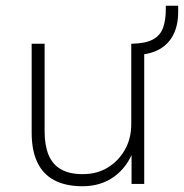

<svg xmlns="http://www.w3.org/2000/svg" viewBox="-20 -639 639 667"><path d="M267 8Q208 8 168.5 -13Q129 -34 109.5 -75.5Q90 -117 90 -178V-487H135V-182Q135 -135 148.5 -101.5Q162 -68 191.5 -51Q221 -34 267 -34Q317 -34 354.5 -57Q392 -80 414 -119Q436 -158 436 -208V-487H481V0H437V-117H444Q422 -58 376 -25Q330 8 267 8ZM455 -448 437 -462V-487Q486 -488 511.5 -502Q537 -516 546.5 -542.5Q556 -569 556 -607V-619H599V-598Q599 -552 582.5 -519Q566 -486 534 -468Q502 -450 455 -448Z"/></svg>

Font: Nunito Sans 10pt ExtraLight
Style: Regular
Weight: 250
Designer: Vernon Adams
Foundry: Vernon Adams
Version: Version 3.101;gftools[0.9.27]